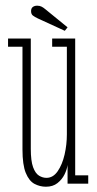

<svg xmlns="http://www.w3.org/2000/svg" viewBox="-20 -662 349 692"><path d="M145.5 11Q124 11 104.5 0.8Q85 -9.5 73 -38.5Q61 -67.5 61 -123.5V-493.5H9V-523H91V-125.5Q91 -82 99.2 -59.5Q107.5 -37 120.5 -29Q133.5 -21 147.5 -21Q171.5 -21 188 -45Q204.5 -69 212.8 -105Q221 -141 221 -177.5V-493.5H168V-523H251V-30H298V0H223.5V-67.5Q221.5 -51.5 212.5 -33.2Q203.5 -15 187 -2Q170.5 11 145.5 11ZM213.5 -551 116.5 -595.5Q105 -601 98.5 -606Q92 -611 92 -622Q92 -632 98.2 -636.8Q104.5 -641.5 114 -641.5Q123 -641.5 129.5 -638.2Q136 -635 142.5 -629.5L223.5 -563.5Z"/></svg>

Font: Imbue Thin
Style: Regular
Weight: 100
Designer: Tyler Finck
Foundry: Etcetera Type Company
Version: Version 1.102